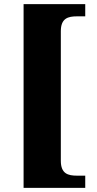

<svg xmlns="http://www.w3.org/2000/svg" viewBox="-20 -780 467 928"><path d="M94 128H392V69H352C309 69 274 60 274 -3V-629C274 -692 309 -701 352 -701H392V-760H94Z"/></svg>

Font: Noto Serif Georgian SemiCondensed Black
Style: Regular
Weight: 900
Width: 4
Designer: Monotype Design Team, Akaki Razmadze
Foundry: Google LLC
Version: Version 2.003